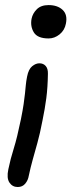

<svg xmlns="http://www.w3.org/2000/svg" viewBox="-20 -523 314 771"><path d="M51.2 228Q29.8 228 17.9 210.1Q6 192.2 13.4 157.2Q18 134.8 23.2 115Q28.4 95.2 35.3 73.2Q42.2 51.2 49.1 22.8Q56 -5.6 64.2 -45Q71.4 -80.8 74.9 -105.1Q78.4 -129.4 80.3 -147.3Q82.2 -165.2 83.6 -180.9Q85 -196.6 88.8 -215.6Q94.6 -245.2 109.1 -257Q123.6 -268.8 138.2 -268.8Q154 -268.8 163.5 -258.1Q173 -247.4 172.4 -226.8Q171.6 -172 166 -129.1Q160.4 -86.2 150.6 -39Q140.6 13.6 130.1 51.1Q119.6 88.6 111.1 119.1Q102.6 149.6 95.6 182.6Q92.8 200.6 81.5 214.3Q70.2 228 51.2 228ZM175.2 -368.6Q130.8 -368.6 115.9 -392.9Q101 -417.2 106.8 -447.8Q111.2 -469.4 128 -486Q144.8 -502.6 175 -502.6Q211.2 -502.6 231.6 -483.2Q252 -463.8 244.6 -428Q239.6 -401.4 219.3 -385Q199 -368.6 175.2 -368.6Z"/></svg>

Font: Shantell Sans Light
Style: Italic
Weight: 300
Italic angle: -11°
Designer: Stephen Nixon, Anya Danilova, Shantell Martin
Foundry: Arrow Type
Version: Version 1.008;[ac192a2d6]